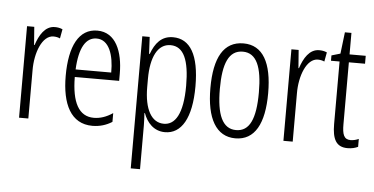

<svg xmlns="http://www.w3.org/2000/svg" viewBox="-57 -766 2167 1112"><g transform="rotate(5 1027.0 -210.5)"><path d="M229 -541C172 -541 140 -485 121 -427H118L110 -532H68V0H122V-279C121 -383 161 -486 226 -486C240 -486 254 -483 264 -478L274 -532C259 -539 243 -541 229 -541Z M476 -542C369 -542 316 -438 316 -265C316 -102 369 10 495 10C538 10 576 -2 609 -23V-74C572 -49 536 -37 499 -37C412 -37 370 -115 369 -263H627V-305C627 -432 584 -542 476 -542ZM476 -496C548 -496 578 -410 577 -307H370C376 -435 414 -496 476 -496Z M916 -542C849 -542 813 -497 790 -434H786L781 -532H738V236H792V-19C792 -45 790 -70 789 -90H792C811 -37 851 10 917 10C1012 10 1070 -84 1070 -270C1070 -452 1016 -542 916 -542ZM906 -495C983 -495 1016 -416 1016 -269C1016 -103 971 -38 906 -38C835 -38 792 -111 792 -242V-289C792 -417 832 -495 906 -495Z M1493 -267C1493 -443 1439 -542 1326 -542C1211 -542 1157 -445 1157 -268C1157 -91 1214 10 1326 10C1439 10 1493 -90 1493 -267ZM1212 -268C1212 -416 1245 -494 1326 -494C1407 -494 1439 -413 1439 -267C1439 -112 1404 -38 1326 -38C1247 -38 1212 -117 1212 -268Z M1766 -541C1709 -541 1677 -485 1658 -427H1655L1647 -532H1605V0H1659V-279C1658 -383 1698 -486 1763 -486C1777 -486 1791 -483 1801 -478L1811 -532C1796 -539 1780 -541 1766 -541Z M1992 -38C1953 -38 1943 -67 1943 -126V-486H2037V-532H1943V-657H1905L1890 -532L1839 -517V-486H1889V-123C1889 -35 1912 10 1978 10C2003 10 2022 5 2039 -3V-49C2026 -43 2009 -38 1992 -38Z"/></g></svg>

Font: Noto Sans Gujarati ExtraCondensed Light
Style: Regular
Weight: 300
Width: 2
Designer: Jelle Bosma - Monotype Design Team, Universal Thirst
Foundry: Monotype Imaging Inc.
Version: Version 2.106